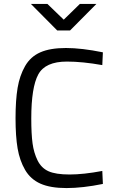

<svg xmlns="http://www.w3.org/2000/svg" viewBox="-20 -946 584 976"><path d="M503 -11Q400 10 318 10Q236 10 185.5 -12.5Q135 -35 107.5 -82.5Q80 -130 69.5 -191.5Q59 -253 59 -345Q59 -437 69.5 -499.5Q80 -562 107.5 -610Q135 -658 185 -680Q235 -702 315 -702Q395 -702 503 -680L500 -615Q399 -633 320 -633Q210 -633 174.5 -567.5Q139 -502 139 -344Q139 -265 145.5 -217Q152 -169 171 -130.5Q190 -92 226.5 -75.5Q263 -59 333.5 -59Q404 -59 500 -77ZM271 -791 137 -926H221L304 -846L386 -926H470L336 -791Z"/></svg>

Font: TitilliumWeb-Regular
Style: Regular
Weight: 400
Version: Version 1.001;PS 57.000;hotconv 1.0.70;makeotf.lib2.5.55311